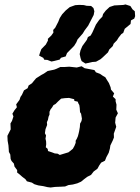

<svg xmlns="http://www.w3.org/2000/svg" viewBox="-20 -815 622 855"><path d="M205.2 20 191 18.2 173.2 14 150.6 10.6 133.2 5.4 122 -1.8 99.8 -7.6 93.6 -16.6 78.8 -28 67.8 -37.8 56.4 -46.6V-57.4L44.6 -73.2L41.8 -86.6L31.4 -98.2L27.4 -107L25.8 -126.8L19.6 -138.6L18.8 -151.2L17.6 -167.6L14 -188.2L13 -210.2L27.6 -239L26.6 -265.2L33.4 -276.6L39.8 -296.2L35.2 -308.6L44.6 -324.2L55.2 -337.4L52 -350.2L67 -370.4L71.2 -383.4L77.6 -392.6L86.8 -412.6L103 -422.2L107.6 -434.6L122.4 -444.2L129.4 -453L140.8 -466.4L164.4 -481.4L175.6 -487.4L192.2 -498.8L221.2 -504.8L230.4 -508.2L249 -516.8L266.6 -516.6L288.6 -518L321.8 -514.4L343.4 -520L357 -511.2L381.4 -506.6L400.4 -503L407.2 -493L425.6 -486L437.6 -477.6L449 -471L456.8 -458L465 -445.2L472.6 -426.2L474.2 -416.2L488.4 -399.4L482.6 -385L494.8 -373.4V-364L498.8 -349L497.8 -326.6L505 -310.6L494.8 -291.6L492.8 -268.6L497.6 -250.4L486.8 -219.8L487.4 -202.8L482 -189.2L471.4 -167.2L469.4 -153.4L464.2 -134.8L453.6 -115L447.4 -99.4L430.4 -90.8L422.4 -79.2L413.8 -63.6L397.2 -51.4L385.4 -36.2L368.2 -27.4L355.2 -17.6L341 -6L324.2 1.4L304.4 6.6L284.8 9.2L269.8 15.4L250.4 16.4L225.2 17.4ZM246.2 -125 270.6 -132.4 284.6 -136.6 294.2 -144 304.4 -152.4 311.8 -165.8 317 -179V-188.6L321.8 -196.6L327 -208.6L330.4 -221.8L332.4 -230.6L335.6 -249.2L336.6 -264.4L342.8 -275.8L344.8 -286.4L341 -308.8L336.4 -315.6L335 -335L333.2 -347.2L329.4 -353.8L326 -362.4L311.4 -365.6L310.2 -373.2L287.6 -379L269.2 -378L252.2 -375.8L237.4 -362.2L227.4 -352L218.2 -347L212.2 -337L205.2 -328L200.4 -317.2V-304.6L196.2 -295.2L193.4 -281.2L188.8 -271L189.8 -258.6L182.6 -239.6L180 -221.8L185 -211.8L182.6 -197.4L185.2 -186L185.8 -172.8L184 -159.2L192.4 -152L193.8 -142.4L213 -136L223.8 -131.8L236.8 -130.6ZM360.6 -532 343.4 -543 338.8 -556 334.8 -574.2 338.4 -590.6 346.8 -610 366.8 -637.6 371.6 -650.2 383.6 -656.6 391.2 -670 398.2 -685.4 407.2 -705.6 421.6 -726.2 435.8 -740.8 439 -752.4 450.8 -767.8 468.2 -784 489 -790.8 529.4 -793 538.8 -795.2 560.6 -788.2 570.2 -773.4 580.2 -765 581.8 -743 577.8 -732 563.2 -724.2 561.4 -708.2 535.4 -686.8 528.8 -668.6 520.4 -663.2 508 -647.4 500.8 -635.6 486.2 -620.6 482 -609.6 466.8 -594.8 460.8 -581.8 437.6 -559.8 427.6 -551.2 407.6 -540.2 390 -538.8ZM172.8 -557.4 154.2 -567.4 158 -580 164.2 -596.4 184 -616.6 193.4 -634.2 193.2 -642.2 208.4 -656.6 217.8 -669.8 216.8 -681.6 225.8 -691.4 239.4 -717.8 246.2 -734.8 256.8 -751.4 272.4 -768.2 290.4 -783.2 314.8 -792 332.8 -793.2 353 -792.4 366 -789.2 385.8 -788.4 396.2 -779.2 400.2 -764.8 397.2 -748.4 386.4 -727.4 372.6 -700.6 357 -679.8 348.4 -665.6 325.4 -639.4 319.8 -626.2 310.2 -610.8 287.4 -587.8 278.4 -578.6 272.6 -563.8 251.6 -557.8 245.6 -549.6 221.8 -543.6 209.2 -541 190.8 -548.2 177.2 -549Z"/></svg>

Font: Winky Rough
Style: Italic
Weight: 400
Italic angle: -8.97852°
Designer: Simon Atzbach
Foundry: typofactur
Version: Version 1.206